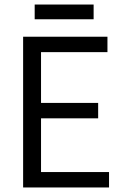

<svg xmlns="http://www.w3.org/2000/svg" viewBox="-20 -827 533 847"><path d="M82 0V-665H454V-597H161V-373H413V-305H161V-68H461V0ZM133 -742V-807H393V-742Z"/></svg>

Font: BreeCF
Style: Light
Weight: 300
Designer: Veronika Burian, Jos Scaglione
Foundry: TypeTogether
Version: Version 0.0.2